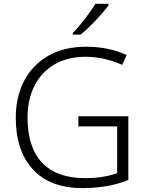

<svg xmlns="http://www.w3.org/2000/svg" viewBox="-20 -968 764 998"><path d="M543.9 -948.2H476.1C450.7 -905.8 395.5 -833 358.9 -797.4V-788.1H398.9C448.2 -827.6 514.6 -898.9 543.9 -939.9ZM387.2 -311H588.9V-67.9C545.4 -52.2 491.7 -42 421.9 -42C226.1 -42 123 -150.4 123 -356.9C123 -419.9 135.3 -474.6 159.2 -522C207 -616.2 298.3 -672.9 424.8 -672.9C490.7 -672.9 554.7 -657.7 615.2 -630.9L638.2 -682.1C575.2 -710.9 505.4 -725.1 428.2 -725.1C351.6 -725.1 285.6 -709.5 231 -678.2C121.6 -615.2 62 -501 62 -356C62 -241.2 91.8 -151.9 151.4 -87.4C210.4 -22.5 296.9 9.8 410.2 9.8C498 9.8 577.1 -4.4 647 -32.2V-363.8H387.2Z"/></svg>

Font: Noto Reveo Sans
Style: Regular
Weight: 300
Designer: Monotype Design Team
Foundry: Monotype Imaging Inc.
Version: Version 2.007